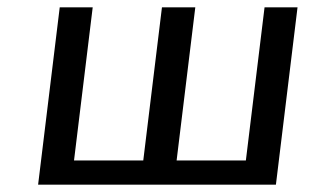

<svg xmlns="http://www.w3.org/2000/svg" viewBox="-20 -504 857 524"><path d="M733 0 792 -484H702L651 -66H462L513 -484H422L371 -66H182L233 -484H143L84 0Z"/></svg>

Font: Gamestation Text
Style: Italic
Weight: 400
Designer: Jonas Hecksher
Foundry: Jonas Hecksher, Playtypeª, e-types AS
Version: Version 1.003